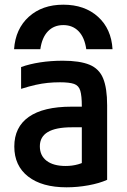

<svg xmlns="http://www.w3.org/2000/svg" viewBox="-20 -789 540 819"><path d="M250 -769Q341 -769 398 -717.5Q455 -666 460 -579H348Q341 -629 315.5 -655.5Q290 -682 250 -682Q210 -682 184.5 -655.5Q159 -629 152 -579H40Q46 -666 103 -717.5Q160 -769 250 -769ZM264 10Q159 10 100 -36Q41 -82 41 -164Q41 -247 103 -290.5Q165 -334 285 -334H382V-246H286Q150 -246 150 -165Q150 -125 179 -103Q208 -81 260 -81Q288 -81 313 -88Q338 -95 358 -109L329 -49V-337Q329 -380 322.5 -402Q316 -424 296 -431Q276 -438 236 -438Q209 -438 184 -435.5Q159 -433 132 -427Q105 -421 70 -410V-503Q106 -516 151.5 -523Q197 -530 248 -530Q320 -530 361.5 -513Q403 -496 420 -454.5Q437 -413 437 -340V-22Q404 -7 357 1.5Q310 10 264 10Z"/></svg>

Font: M PLUS 1 Code Medium
Style: Regular
Weight: 500
Designer: Coji Morishita
Foundry: UNDERFOREST DESIGN
Version: Version 1.002